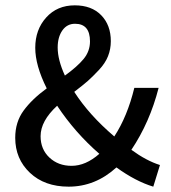

<svg xmlns="http://www.w3.org/2000/svg" viewBox="-20 -687 640 719"><path d="M237 12Q147 12 92 -40Q37 -92 37 -171Q37 -230 68.5 -273Q100 -316 155 -356Q112 -442 112 -508Q112 -576 153 -621.5Q194 -667 260 -667Q323 -667 359 -630Q395 -593 395 -533Q395 -503 384.5 -476.5Q374 -450 350 -424.5Q326 -399 309 -384Q292 -369 258 -343Q314 -256 408 -176Q457 -251 483 -358H574Q541 -229 472 -126Q528 -85 579 -69L554 12Q488 -8 416 -60Q337 12 237 12ZM196 -509Q196 -463 223 -404Q269 -437 293 -466Q317 -495 317 -532Q317 -598 261 -598Q231 -598 213.5 -573Q196 -548 196 -509ZM248 -66Q301 -66 352 -111Q261 -190 194 -291Q132 -234 132 -177Q132 -128 165 -97Q198 -66 248 -66Z"/></svg>

Font: TypoPRO Source Code Pro
Style: Regular
Weight: 500
Monospace: yes
Designer: Paul D. Hunt, Teo Tuominen
Foundry: Adobe Systems Incorporated
Version: Version 2.010;PS 1.0;hotconv 1.0.84;makeotf.lib2.5.63406